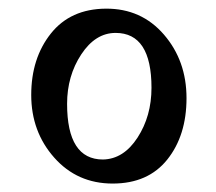

<svg xmlns="http://www.w3.org/2000/svg" viewBox="-20 -560 513 455"><path d="M231 -539.5Q315 -540 368.5 -478Q422 -416 422 -327.5Q422 -239 376.5 -182Q331 -125 247 -125Q163 -125 108.5 -186.5Q54 -248 54 -335Q54 -422 100.5 -480.5Q147 -539 231 -539.5ZM339 -352Q339 -482 254 -482Q206 -482 172.5 -431Q139 -380 139 -314Q139 -182 224 -182Q273 -183 306 -234Q339 -285 339 -352Z"/></svg>

Font: Laila Medium
Style: Regular
Weight: 500
Designer: Hitesh Malaviya
Foundry: Indian Type Foundry
Version: Version 1.302;PS 1.0;hotconv 1.0.78;makeotf.lib2.5.61930; tt